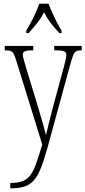

<svg xmlns="http://www.w3.org/2000/svg" viewBox="-20 -786 465 1045"><path d="M36 210Q78 210 104 199.5Q130 189 147 165Q164 141 178 100.5Q192 60 210 1L70 -451Q62 -478 55.5 -491Q49 -504 39 -508Q29 -512 8 -512H6V-536H161V-512H158Q125 -512 114.5 -506.5Q104 -501 104 -488Q104 -479 109.5 -461Q115 -443 122 -417L180 -227Q198 -168 211 -122Q224 -76 230 -50Q236 -77 246 -116Q256 -155 268 -202L327 -420Q332 -440 336.5 -457.5Q341 -475 341 -487Q341 -499 332.5 -505Q324 -511 290 -512H275V-536H425V-512H420Q403 -512 393.5 -506.5Q384 -501 377.5 -483.5Q371 -466 361 -430L237 23Q218 91 200.5 133.5Q183 176 161 199Q139 222 109.5 230.5Q80 239 39 239H36ZM123 -619Q141 -648 161.5 -690Q182 -732 194 -766H244Q257 -732 277 -690Q297 -648 315 -619V-606H303Q277 -634 257 -659.5Q237 -685 220 -719Q202 -685 181.5 -659.5Q161 -634 136 -606H123Z"/></svg>

Font: Noto Serif Tamil ExtraCondensed ExtraLight
Style: Italic
Weight: 200
Width: 2
Italic angle: -12°
Designer: Indian Type Foundry, Tom Grace, and the Monotype Design Team
Foundry: Monotype Imaging Inc.
Version: Version 2.003; ttfautohint (v1.8.4.7-5d5b)